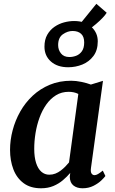

<svg xmlns="http://www.w3.org/2000/svg" viewBox="-20 -1002 618 1032"><path d="M469 -99.5Q466 -78 472.2 -69.2Q478.5 -60.5 488 -60.5Q496 -60.5 506.2 -66.2Q516.5 -72 532.5 -85L546.5 -56Q541.5 -48.5 525 -32.5Q508.5 -16.5 482.5 -3.2Q456.5 10 423.5 10Q394 10 375 -4.8Q356 -19.5 355 -51.5L357.5 -72.5Q340.5 -52.5 318.2 -33.5Q296 -14.5 266.8 -2.2Q237.5 10 200.5 10Q143.5 10 106.5 -17.8Q69.5 -45.5 51.8 -92.2Q34 -139 34 -196.5Q34 -249 48 -302Q62 -355 89 -402.8Q116 -450.5 156 -487.8Q196 -525 247.8 -546.5Q299.5 -568 362.5 -568Q388 -568 417.8 -561.8Q447.5 -555.5 468.5 -547.5L533.5 -567.5ZM401 -497Q389.5 -503 376.2 -505.8Q363 -508.5 349.5 -508.5Q311 -508.5 281.2 -490.2Q251.5 -472 229.2 -440.8Q207 -409.5 192.5 -369.8Q178 -330 171 -286.8Q164 -243.5 164 -202Q164 -157.5 174 -126.2Q184 -95 202.2 -79Q220.5 -63 245 -63Q262.5 -63 277.8 -69Q293 -75 306.2 -85Q319.5 -95 330.8 -106.5Q342 -118 351 -129ZM346.5 -640.5Q288.5 -640.5 253.8 -671.2Q219 -702 219 -751Q219 -789 234 -815.2Q249 -841.5 273 -858Q297 -874.5 324.8 -881.8Q352.5 -889 378 -889Q438 -889 471.8 -857.2Q505.5 -825.5 505.5 -780Q505.5 -732 482.2 -701Q459 -670 422.8 -655.2Q386.5 -640.5 346.5 -640.5ZM353 -695.5Q371 -695.5 389.2 -702.2Q407.5 -709 420 -726.2Q432.5 -743.5 432.5 -774Q432.5 -805 416 -820.2Q399.5 -835.5 370 -835.5Q343.5 -835.5 318 -817.8Q292.5 -800 292.5 -759.5Q292.5 -734 307.8 -714.8Q323 -695.5 353 -695.5ZM423.5 -824 392 -851 498 -981.5 553.5 -933.5Q546 -921 530.5 -905Q515 -889 496.2 -873Q477.5 -857 459.2 -844.5Q441 -832 428 -826.5Z"/></svg>

Font: Merriweather SemiBold
Style: Italic
Weight: 600
Italic angle: -7.8°
Version: Version 2.101